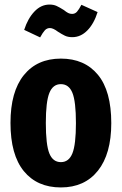

<svg xmlns="http://www.w3.org/2000/svg" viewBox="-20 -805 534 842"><path d="M468 -265Q468 -130 409.5 -56.5Q351 17 247 17Q143 17 84.5 -54.5Q26 -126 26 -266Q26 -403 84.5 -475.5Q143 -548 247 -548Q351 -548 409.5 -477Q468 -406 468 -265ZM181 -266Q181 -170 196.5 -132Q212 -94 247 -94Q282 -94 297.5 -132.5Q313 -171 313 -265Q313 -360 297.5 -398Q282 -436 247 -436Q212 -436 196.5 -397.5Q181 -359 181 -266ZM234 -666Q213 -682 199 -682Q186 -682 177 -672.5Q168 -663 156 -641L86 -674Q102 -724 131 -754.5Q160 -785 197 -785Q215 -785 228 -779Q241 -773 260 -761Q271 -752 279 -748Q287 -744 296 -744Q309 -744 317.5 -753.5Q326 -763 337 -784L408 -752Q392 -701 363 -671.5Q334 -642 297 -642Q278 -642 264.5 -648.5Q251 -655 234 -666Z"/></svg>

Font: Fira Sans Extra Condensed
Style: Bold
Weight: 700
Width: 1
Designer: Carrois Corporate & Edenspiekermann AG
Foundry: Carrois Corporate GbR & Edenspiekermann AG
Version: Version 4.203